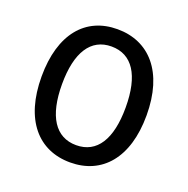

<svg xmlns="http://www.w3.org/2000/svg" viewBox="-105 -646 740 756"><g transform="rotate(20 265.0 -268.5)"><path d="M266 10C399 10 486 -88 486 -267C486 -449 396 -547 263 -547C130 -547 45 -449 45 -270C45 -88 133 10 266 10ZM265 -62C178 -62 131 -135 131 -269C131 -403 178 -475 264 -475C351 -475 398 -403 398 -268C398 -135 352 -62 265 -62Z"/></g></svg>

Font: Noto Sans Mono Condensed
Style: Regular
Weight: 400
Width: 3
Designer: Monotype Design Team
Foundry: Monotype Imaging Inc.
Version: Version 2.014